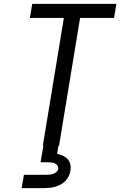

<svg xmlns="http://www.w3.org/2000/svg" viewBox="-20 -755 640 995"><path d="M202 0 311 -662H135L147 -735H583L571 -662H395L286 0ZM92 220 104 151H219Q228 151 237 150Q246 149 255.5 146Q265 143 272.5 136Q280 129 282 120Q283 111 278 103.5Q273 96 265 92Q257 88 247.5 87Q238 86 229 86H190L205 0H283L276 42Q291 45 306 52Q321 59 331 70Q341 81 344.5 97Q348 113 345 130Q343 144 336 158Q329 172 318.5 183Q308 194 294 201.5Q280 209 265.5 213Q251 217 236 218.5Q221 220 207 220Z"/></svg>

Font: Iosevka Aile Oblique
Style: Regular
Weight: 400
Italic angle: -9°
Designer: Belleve Invis
Foundry: Belleve Invis
Version: Version 31.1.0; ttfautohint (v1.8.4)